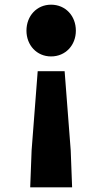

<svg xmlns="http://www.w3.org/2000/svg" viewBox="-20 -603 437 820"><path d="M109 197H288L282 39L256 -299H141L115 39ZM198 -362C260 -362 304 -410 304 -472C304 -535 260 -583 198 -583C137 -583 93 -535 93 -472C93 -410 137 -362 198 -362Z"/></svg>

Font: Noto Sans CJK KR Black
Style: Regular
Weight: 900
Designer: Ryoko NISHIZUKA (kana & ideographs); Paul D. Hunt (Latin, Greek & Cyrillic); Wenlong ZHANG (bopomofo); Sandoll Communica
Foundry: Adobe Systems Incorporated
Version: Version 1.004;PS 1.004;hotconv 1.0.82;makeotf.lib2.5.63406